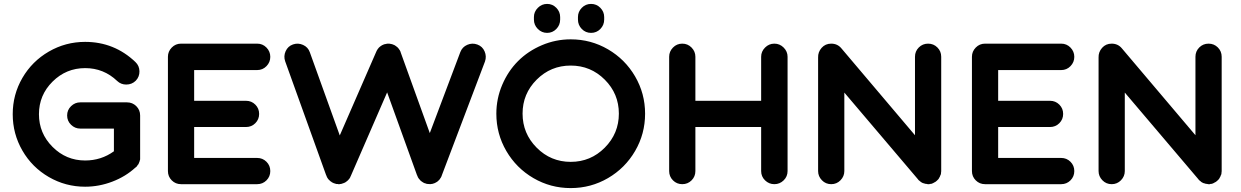

<svg xmlns="http://www.w3.org/2000/svg" viewBox="-20 -941 6341 981"><path d="M696 -138V-137Q696 -137 696 -137V-136Q696 -135 696 -134V-133Q696 -132 696 -131.5Q696 -131 696 -130.5Q696 -130 696 -128Q696 -128 696 -127Q695 -123 695 -123Q695 -124 695 -124Q695 -123 694 -120Q694 -120 694 -119Q695 -123 695 -123Q694 -117 690 -109L691 -110V-111Q691 -110 690 -108L689 -107Q689 -107 689.5 -107.5Q690 -108 690 -109Q690 -108 689.5 -107.5Q689 -107 689 -106Q688 -105 688 -104Q687 -103 687 -102Q686 -101 686 -100.5Q686 -100 685.5 -99.5Q685 -99 685 -99Q685 -100 685 -100Q685 -99 683 -97Q684 -97 684 -97.5Q684 -98 685 -99Q684 -98 684 -97.5Q684 -97 683 -97Q682 -95 681 -94L680 -93V-92Q678 -90 678 -90Q678 -90 677 -90H678Q677 -89 676 -88Q674 -86 673.5 -86Q673 -86 673 -85Q673 -85 672 -85Q622 -39 554 -13Q486 13 415 13Q315 13 229.5 -36.5Q144 -86 94.5 -171.5Q45 -257 45 -357.5Q45 -458 94.5 -543Q144 -628 229.5 -677.5Q315 -727 415 -727Q564 -727 672 -624Q692 -605 692.5 -577Q693 -549 674 -529Q654 -509 625 -509Q598 -509 579 -527Q510 -593 415 -593Q318 -593 248.5 -524Q179 -455 179 -357.5Q179 -260 248.5 -190.5Q318 -121 415 -121Q497 -121 562 -168V-284H390Q363 -284 343 -303.5Q323 -323 323 -351Q323 -379 343 -398.5Q363 -418 390 -418H629Q657 -418 676.5 -398.5Q696 -379 696 -351ZM694 -118Z M1294 -134Q1322 -134 1341.5 -114.5Q1361 -95 1361 -67Q1361 -39 1341.5 -19.5Q1322 0 1294 0H905Q877 0 857.5 -19.5Q838 -39 838 -67V-651Q838 -678 857.5 -698Q877 -718 905 -718H1294Q1322 -718 1341.5 -698Q1361 -678 1361 -650.5Q1361 -623 1341.5 -603Q1322 -583 1294 -583H972V-426H1237Q1265 -426 1284.5 -406.5Q1304 -387 1304 -359Q1304 -331 1284.5 -311.5Q1265 -292 1237 -292H972V-134Z M2458 -627 2237 -44Q2237 -44 2237 -43.5Q2237 -43 2236 -41Q2235 -39 2235 -38.5Q2235 -38 2233 -35Q2233 -35 2233 -34Q2232 -33 2231.5 -32.5Q2231 -32 2229.5 -29.5Q2228 -27 2228 -27Q2228 -26 2226 -24Q2225 -23 2224 -22Q2223 -21 2222 -20Q2221 -19 2221 -19Q2221 -19 2219 -17Q2219 -17 2217 -15Q2215 -14 2214 -13Q2214 -13 2213.5 -12.5Q2213 -12 2213 -12Q2191 3 2166 -1Q2165 -1 2164.5 -1Q2164 -1 2164 -1Q2164 -1 2163 -1.5Q2162 -2 2162 -2Q2159 -2 2158 -2Q2157 -3 2156.5 -3Q2156 -3 2156 -3Q2153 -4 2151 -5Q2151 -5 2150 -5Q2149 -5 2149 -5Q2146 -7 2145 -7Q2145 -7 2142.5 -8.5Q2140 -10 2140 -10Q2139 -10 2137 -12Q2135 -13 2134 -14Q2133 -15 2131.5 -16Q2130 -17 2129 -18Q2128 -19 2126.5 -20.5Q2125 -22 2125 -23Q2124 -23 2122.5 -25Q2121 -27 2120 -28Q2120 -28 2119 -30Q2117 -33 2116.5 -33.5Q2116 -34 2115 -36Q2114 -39 2114 -39Q2113 -40 2112 -43Q2112 -44 2112 -45H2111L1958 -469L1772 -41Q1772 -41 1772 -40.5Q1772 -40 1771 -40Q1771 -39 1770 -36Q1769 -35 1768.5 -34Q1768 -33 1768 -33Q1768 -33 1767.5 -32Q1767 -31 1767 -31Q1765 -29 1765 -28Q1765 -28 1764 -27Q1763 -26 1762 -25Q1761 -23 1761 -23Q1761 -23 1759 -21L1758 -20L1757 -19H1756V-18Q1756 -18 1753.5 -16Q1751 -14 1751 -14L1750 -13Q1750 -13 1749 -13L1748 -12Q1746 -11 1746 -10.5Q1746 -10 1744 -9Q1743 -9 1741.5 -8Q1740 -7 1740 -7Q1740 -7 1737 -6H1736L1735 -5Q1735 -5 1734 -5Q1734 -5 1733.5 -4.5Q1733 -4 1733 -4Q1733 -4 1732 -4Q1731 -4 1731 -4Q1731 -4 1730 -3.5Q1729 -3 1728 -3Q1727 -2 1727 -2Q1727 -2 1725 -2Q1723 -1 1721 -1Q1719 -1 1719 -1Q1719 -1 1718 -1Q1716 -1 1715 0Q1713 0 1713 0Q1712 0 1711 0Q1710 0 1708.5 0Q1707 0 1705 -1Q1704 -1 1704 -1Q1703 -1 1701.5 -1Q1700 -1 1698 -1Q1698 -1 1697.5 -1.5Q1697 -2 1696.5 -2Q1696 -2 1695.5 -2Q1695 -2 1695 -2Q1694 -2 1692 -3Q1690 -4 1690 -4Q1688 -4 1688 -4Q1688 -4 1685 -5Q1685 -5 1684.5 -5.5Q1684 -6 1684 -6H1683Q1683 -6 1682.5 -6.5Q1682 -7 1682 -7Q1682 -7 1679 -8Q1677 -9 1677 -9Q1676 -10 1675 -10Q1675 -11 1673.5 -12Q1672 -13 1671 -13L1670 -14L1669 -15Q1669 -15 1668 -15Q1668 -16 1667 -16Q1667 -17 1666.5 -17Q1666 -17 1664 -19Q1662 -21 1661.5 -21.5Q1661 -22 1659 -24Q1657 -26 1657 -26Q1657 -27 1655 -29Q1655 -29 1654.5 -30Q1654 -31 1653.5 -31.5Q1653 -32 1651.5 -34.5Q1650 -37 1650 -37.5Q1650 -38 1649 -40Q1649 -41 1649 -41Q1648 -42 1648 -43Q1647 -46 1646 -47L1437 -628Q1428 -654 1439.5 -679.5Q1451 -705 1477 -714Q1503 -723 1528.5 -711.5Q1554 -700 1563 -674L1716 -249L1903 -678Q1904 -680 1905 -682Q1905 -682 1905 -682.5Q1905 -683 1905.5 -683Q1906 -683 1906 -684Q1907 -685 1908 -687Q1910 -690 1910 -690.5Q1910 -691 1912 -693Q1914 -695 1914 -695Q1914 -696 1916 -698Q1918 -700 1918.5 -700Q1919 -700 1919 -700V-701Q1920 -701 1920.5 -701.5Q1921 -702 1921 -702Q1923 -704 1923 -704Q1923 -704 1925 -705Q1926 -706 1927 -707Q1927 -707 1927.5 -707Q1928 -707 1929 -708Q1929 -708 1931 -709Q1933 -710 1934 -711Q1935 -711 1937 -712Q1940 -713 1941 -714H1942H1943V-715H1944Q1946 -715 1946 -715Q1947 -716 1949 -716Q1949 -716 1950 -716Q1952 -717 1953 -717Q1954 -717 1954.5 -717Q1955 -717 1955 -717Q1955 -717 1957 -717.5Q1959 -718 1960 -718Q1961 -718 1963 -718Q1963 -718 1964 -718H1965Q1965 -718 1966 -718Q1968 -718 1970 -718H1971L1972 -717Q1973 -717 1974 -717Q1974 -717 1975 -717Q1976 -717 1976 -717Q1978 -716 1979 -716H1980Q1981 -716 1984 -715Q1984 -715 1986 -714Q1987 -714 1987 -714Q1990 -713 1991 -712H1992Q1993 -712 1994 -711Q1997 -710 1998 -709Q1999 -708 1999.5 -707.5Q2000 -707 2001 -707Q2003 -706 2003 -705.5Q2003 -705 2004 -705Q2004 -704 2004.5 -704Q2005 -704 2006 -703Q2008 -702 2009 -701Q2009 -701 2010 -700Q2011 -699 2011 -699Q2013 -697 2013.5 -696.5Q2014 -696 2015 -695V-694Q2016 -694 2016 -694Q2017 -692 2017 -692Q2018 -691 2019.5 -689Q2021 -687 2021 -686Q2022 -686 2023 -683.5Q2024 -681 2024.5 -680.5Q2025 -680 2026 -677.5Q2027 -675 2027 -675Q2027 -674 2027 -674L2176 -261L2332 -675Q2342 -701 2367.5 -712Q2393 -723 2419 -713.5Q2445 -704 2456 -678.5Q2467 -653 2458 -627Z M2933 -841V-854Q2933 -881 2952.5 -901Q2972 -921 3000 -921Q3028 -921 3047.5 -901Q3067 -881 3067 -854V-841Q3067 -813 3047.5 -793Q3028 -773 3000 -773Q2972 -773 2952.5 -793Q2933 -813 2933 -841ZM2896 -740Q2999 -740 3086.5 -689Q3174 -638 3225 -550.5Q3276 -463 3276 -360Q3276 -257 3225 -169.5Q3174 -82 3086.5 -31Q2999 20 2896 20Q2793 20 2705.5 -31Q2618 -82 2567 -169.5Q2516 -257 2516 -360Q2516 -437 2546 -507.5Q2576 -578 2627 -629Q2678 -680 2748.5 -710Q2819 -740 2896 -740ZM3070 -186.5Q3142 -259 3142 -360.5Q3142 -462 3070 -534Q2998 -606 2896 -606Q2794 -606 2722 -534Q2650 -462 2650 -360.5Q2650 -259 2722 -186.5Q2794 -114 2896 -114Q2998 -114 3070 -186.5ZM2708 -841V-854Q2708 -881 2728 -901Q2748 -921 2775.5 -921Q2803 -921 2822.5 -901Q2842 -881 2842 -854V-841Q2842 -813 2822.5 -793Q2803 -773 2775.5 -773Q2748 -773 2728 -793Q2708 -813 2708 -841Z M4004 -651V-67Q4004 -39 3984 -19.5Q3964 0 3936.5 0Q3909 0 3889 -19.5Q3869 -39 3869 -67V-292H3533V-67Q3533 -39 3513.5 -19.5Q3494 0 3466 0Q3438 0 3418.5 -19.5Q3399 -39 3399 -67V-651Q3399 -678 3418.5 -698Q3438 -718 3466 -718Q3494 -718 3513.5 -698Q3533 -678 3533 -651V-426H3869V-651Q3869 -678 3889 -698Q3909 -718 3936.5 -718Q3964 -718 3984 -698Q4004 -678 4004 -651Z M4789 -70Q4789 -67 4789 -66Q4789 -63 4788 -58Q4788 -56 4788 -55Q4787 -51 4786 -47Q4786 -47 4784 -44Q4783 -41 4782 -38Q4781 -36 4780 -35Q4779 -32 4777 -29Q4776 -29 4776 -28Q4776 -27 4775.5 -27Q4775 -27 4775 -26Q4772 -23 4768 -19Q4768 -19 4767 -18Q4764 -15 4761 -13Q4760 -12 4758 -11Q4755 -9 4752 -8Q4750 -6 4749 -6Q4746 -4 4742 -3Q4742 -3 4741 -3Q4740 -3 4740 -2Q4735 -1 4730 -1Q4730 0 4729 0Q4728 0 4727 0Q4723 0 4720 0Q4718 0 4716 -1Q4713 -1 4708 -2Q4705 -2 4705 -3Q4699 -4 4694 -6V-7Q4695 -6 4695 -6H4694Q4693 -7 4693 -7Q4693 -7 4692 -7Q4690 -8 4689 -9Q4687 -10 4685 -11Q4685 -11 4685 -11.5Q4685 -12 4684 -12Q4682 -14 4681 -15Q4680 -15 4679 -16Q4678 -17 4676 -19Q4676 -19 4675.5 -19.5Q4675 -20 4674 -20Q4672 -22 4670 -25Q4670 -25 4670 -25L4671 -24L4294 -468V-67Q4294 -40 4274.5 -20Q4255 0 4227 0Q4199 0 4179.5 -20Q4160 -40 4160 -67V-647Q4159 -675 4178 -696.5Q4197 -718 4227 -718Q4259 -718 4279 -694L4655 -250V-651Q4655 -679 4674.5 -698.5Q4694 -718 4722 -718Q4750 -718 4769.5 -698.5Q4789 -679 4789 -651V-74Q4789 -73 4789 -71.5Q4789 -70 4789 -70Z M5402 -134Q5430 -134 5449.5 -114.5Q5469 -95 5469 -67Q5469 -39 5449.5 -19.5Q5430 0 5402 0H5013Q4985 0 4965.5 -19.5Q4946 -39 4946 -67V-651Q4946 -678 4965.5 -698Q4985 -718 5013 -718H5402Q5430 -718 5449.5 -698Q5469 -678 5469 -650.5Q5469 -623 5449.5 -603Q5430 -583 5402 -583H5080V-426H5345Q5373 -426 5392.5 -406.5Q5412 -387 5412 -359Q5412 -331 5392.5 -311.5Q5373 -292 5345 -292H5080V-134Z M6222 -70Q6222 -67 6222 -66Q6222 -63 6221 -58Q6221 -56 6221 -55Q6220 -51 6219 -47Q6219 -47 6217 -44Q6216 -41 6215 -38Q6214 -36 6213 -35Q6212 -32 6210 -29Q6209 -29 6209 -28Q6209 -27 6208.5 -27Q6208 -27 6208 -26Q6205 -23 6201 -19Q6201 -19 6200 -18Q6197 -15 6194 -13Q6193 -12 6191 -11Q6188 -9 6185 -8Q6183 -6 6182 -6Q6179 -4 6175 -3Q6175 -3 6174 -3Q6173 -3 6173 -2Q6168 -1 6163 -1Q6163 0 6162 0Q6161 0 6160 0Q6156 0 6153 0Q6151 0 6149 -1Q6146 -1 6141 -2Q6138 -2 6138 -3Q6132 -4 6127 -6V-7Q6128 -6 6128 -6H6127Q6126 -7 6126 -7Q6126 -7 6125 -7Q6123 -8 6122 -9Q6120 -10 6118 -11Q6118 -11 6118 -11.5Q6118 -12 6117 -12Q6115 -14 6114 -15Q6113 -15 6112 -16Q6111 -17 6109 -19Q6109 -19 6108.5 -19.5Q6108 -20 6107 -20Q6105 -22 6103 -25Q6103 -25 6103 -25L6104 -24L5727 -468V-67Q5727 -40 5707.5 -20Q5688 0 5660 0Q5632 0 5612.5 -20Q5593 -40 5593 -67V-647Q5592 -675 5611 -696.5Q5630 -718 5660 -718Q5692 -718 5712 -694L6088 -250V-651Q6088 -679 6107.5 -698.5Q6127 -718 6155 -718Q6183 -718 6202.5 -698.5Q6222 -679 6222 -651V-74Q6222 -73 6222 -71.5Q6222 -70 6222 -70Z"/></svg>

Font: Multiround Pro
Style: Regular
Weight: 400
Designer: Ivan Filipov, Sasha Pavljenko
Version: Version 1.005;Fontself Maker 3.5.4